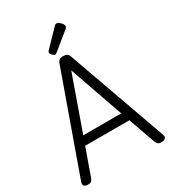

<svg xmlns="http://www.w3.org/2000/svg" viewBox="-284 -1373 1374 1533"><g transform="rotate(-30 403.5 -606.5)"><path d="M64 14Q38 14 28.5 1.5Q19 -11 26 -31L348 -934Q356 -957 368 -965.5Q380 -974 404 -974Q427 -974 439 -965.5Q451 -957 459 -934L781 -31Q789 -11 778 1.5Q767 14 741 14Q719 14 709.5 5.5Q700 -3 692 -23L606 -266H198L112 -23Q105 -3 95.5 5.5Q86 14 64 14ZM227 -346H577L403 -843ZM356 -1016Q345 -1016 332 -1030Q319 -1044 319 -1054Q319 -1058 320 -1061.5Q321 -1065 327 -1071L467 -1216Q472 -1221 476.5 -1224Q481 -1227 487 -1227Q497 -1227 509.5 -1218Q522 -1209 531.5 -1197Q541 -1185 541 -1174Q541 -1167 538.5 -1162Q536 -1157 526 -1149L375 -1026Q369 -1022 364.5 -1019Q360 -1016 356 -1016Z"/></g></svg>

Font: Playwrite IT Trad
Style: Regular
Weight: 400
Designer: Veronika Burian, José Scaglione
Foundry: TypeTogether
Version: Version 1.002